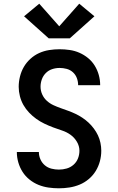

<svg xmlns="http://www.w3.org/2000/svg" viewBox="-20 -1009 640 1037"><path d="M298 8Q270 8 242 4Q214 0 188 -10.5Q162 -21 139.5 -39Q117 -57 102 -80.5Q87 -104 79 -131.5Q71 -159 71 -187Q71 -187 71 -187.5Q71 -188 71 -188H190Q190 -188 190 -188Q190 -188 190 -187Q190 -167 198.5 -148Q207 -129 222.5 -116Q238 -103 258 -98Q278 -93 298 -93Q320 -93 340.5 -99Q361 -105 377 -119Q393 -133 401 -153Q409 -173 409 -195Q409 -220 395.5 -243Q382 -266 361 -281Q340 -296 315.5 -304Q291 -312 267 -321Q243 -330 220 -341Q197 -352 176 -367Q155 -382 137 -401Q119 -420 106.5 -442Q94 -464 87.5 -489.5Q81 -515 81 -540Q81 -568 88 -596Q95 -624 109 -648Q123 -672 144.5 -691.5Q166 -711 191.5 -722.5Q217 -734 245 -738.5Q273 -743 302 -743Q329 -743 356.5 -739Q384 -735 409 -724Q434 -713 455.5 -695.5Q477 -678 491.5 -654.5Q506 -631 513.5 -604Q521 -577 521 -550Q521 -550 521 -549.5Q521 -549 521 -549H402Q402 -549 402 -549Q402 -549 402 -549Q402 -569 395 -587.5Q388 -606 373.5 -619Q359 -632 340 -637Q321 -642 302 -642Q281 -642 261.5 -635.5Q242 -629 227.5 -614.5Q213 -600 206 -580.5Q199 -561 199 -541Q199 -519 208 -499Q217 -479 233 -464.5Q249 -450 268.5 -441Q288 -432 308 -425Q328 -418 348.5 -410.5Q369 -403 388 -394Q407 -385 425 -373Q443 -361 458.5 -346.5Q474 -332 487 -314.5Q500 -297 509 -278Q518 -259 522.5 -237.5Q527 -216 527 -195Q527 -166 519.5 -138Q512 -110 497 -85.5Q482 -61 459.5 -42Q437 -23 410.5 -12Q384 -1 355.5 3.5Q327 8 298 8ZM243 -802 110 -921 192 -989 300 -867 408 -989 490 -921 357 -802Z"/></svg>

Font: Zed Sans Extended
Style: Bold
Weight: 700
Width: 7
Designer: Belleve Invis
Foundry: Belleve Invis
Version: Version 1.0.0; ttfautohint (v1.8.4)